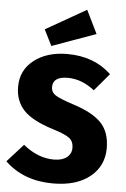

<svg xmlns="http://www.w3.org/2000/svg" viewBox="-64 -1015 707 1078"><g transform="rotate(5 290.0 -476.0)"><path d="M383 -970 447 -839 200 -750 155 -840ZM294 -713Q445 -713 542 -621L459 -523Q387 -580 308 -580Q224 -580 224 -521Q224 -492 249 -475.5Q274 -459 354 -433Q461 -399 510.5 -347.5Q560 -296 560 -205Q560 -105 484 -43.5Q408 18 276 18Q110 18 5 -83L96 -184Q179 -116 269 -116Q316 -116 342 -136.5Q368 -157 368 -191Q368 -226 344 -245Q320 -264 248 -286Q130 -323 82 -375Q34 -427 34 -506Q34 -600 107 -656.5Q180 -713 294 -713Z"/></g></svg>

Font: FiraGO ExtraBold
Style: Regular
Weight: 800
Designer: bBox Type
Foundry: bBox Type GmbH
Version: Version 1.001;PS 001.001;hotconv 1.0.88;makeotf.lib2.5.64775